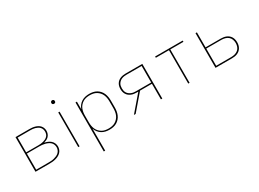

<svg xmlns="http://www.w3.org/2000/svg" viewBox="-34 -1488 3369 2494"><g transform="rotate(-30 1650.0 -241.0)"><path d="M99 0V-520H306Q327 -520 348 -518Q369 -516 389.5 -510Q410 -504 428.5 -494Q447 -484 461 -468Q475 -452 482 -432Q489 -412 489 -391Q489 -369 481.5 -348Q474 -327 459.5 -311.5Q445 -296 425.5 -286.5Q406 -277 385 -271Q410 -266 434 -256Q458 -246 477 -229.5Q496 -213 506.5 -189Q517 -165 517 -140Q517 -116 508.5 -93.5Q500 -71 483 -54Q466 -37 444.5 -26.5Q423 -16 400 -10Q377 -4 353.5 -2Q330 0 306 0ZM120 -279H306Q325 -279 343 -281Q361 -283 379 -288Q397 -293 413.5 -301.5Q430 -310 443 -323Q456 -336 462 -354Q468 -372 468 -390Q468 -409 462 -426.5Q456 -444 443 -457.5Q430 -471 413.5 -479.5Q397 -488 379 -493Q361 -498 343 -499.5Q325 -501 306 -501H120ZM306 -19Q327 -19 348 -20.5Q369 -22 389.5 -27.5Q410 -33 429.5 -41.5Q449 -50 464.5 -64.5Q480 -79 488 -99Q496 -119 496 -140Q496 -161 488 -181Q480 -201 464.5 -215Q449 -229 429.5 -238Q410 -247 389.5 -252Q369 -257 348 -259Q327 -261 306 -261H120V-19Z M740 0V-520H760V0ZM750 -644Q745 -644 739.5 -645.5Q734 -647 730.5 -650.5Q727 -654 725 -659.5Q723 -665 723 -670Q723 -675 725 -680.5Q727 -686 730.5 -689.5Q734 -693 739.5 -695Q745 -697 750 -697Q755 -697 760.5 -695Q766 -693 769.5 -689.5Q773 -686 774.5 -680.5Q776 -675 776 -670Q776 -665 774.5 -659.5Q773 -654 769.5 -650.5Q766 -647 760.5 -645.5Q755 -644 750 -644Z M999 215V-520H1020V-406Q1030 -435 1048.5 -459Q1067 -483 1092.5 -499Q1118 -515 1147.5 -521.5Q1177 -528 1207 -528Q1235 -528 1263 -522.5Q1291 -517 1315.5 -503Q1340 -489 1359 -467.5Q1378 -446 1389 -420Q1400 -394 1404.5 -366Q1409 -338 1409 -310V-210Q1409 -182 1404.5 -154Q1400 -126 1389 -100Q1378 -74 1359 -52.5Q1340 -31 1315.5 -17Q1291 -3 1263 2.5Q1235 8 1207 8Q1177 8 1147.5 1.5Q1118 -5 1092.5 -21Q1067 -37 1048.5 -61Q1030 -85 1020 -114V215ZM1204 -11Q1230 -11 1255.5 -16Q1281 -21 1303 -34Q1325 -47 1342.5 -66.5Q1360 -86 1370 -109.5Q1380 -133 1384 -158.5Q1388 -184 1388 -210V-310Q1388 -336 1384 -361.5Q1380 -387 1370 -410.5Q1360 -434 1342.5 -453.5Q1325 -473 1303 -486Q1281 -499 1255.5 -504Q1230 -509 1204 -509Q1178 -509 1152.5 -504Q1127 -499 1105 -486Q1083 -473 1065.5 -453.5Q1048 -434 1038 -410.5Q1028 -387 1024 -361.5Q1020 -336 1020 -310V-210Q1020 -184 1024 -158.5Q1028 -133 1038 -109.5Q1048 -86 1065.5 -66.5Q1083 -47 1105 -34Q1127 -21 1152.5 -16Q1178 -11 1204 -11Z M1601 0H1575L1776 -234H1751Q1731 -234 1711 -237Q1691 -240 1672 -248Q1653 -256 1637 -269Q1621 -282 1610.5 -299.5Q1600 -317 1595.5 -337Q1591 -357 1591 -377Q1591 -398 1595.5 -418Q1600 -438 1610.5 -455.5Q1621 -473 1637 -486Q1653 -499 1672 -506.5Q1691 -514 1711 -517Q1731 -520 1751 -520H2001V0H1980V-234H1802ZM1980 -253V-501H1751Q1734 -501 1716.5 -498.5Q1699 -496 1682.5 -489.5Q1666 -483 1652 -471.5Q1638 -460 1628.5 -445Q1619 -430 1615.5 -412.5Q1612 -395 1612 -377Q1612 -360 1615.5 -342Q1619 -324 1628.5 -309Q1638 -294 1652 -283Q1666 -272 1682.5 -265Q1699 -258 1716.5 -255.5Q1734 -253 1751 -253Z M2390 0V-501H2193V-520H2607V-501H2410V0Z M2799 0V-520H2820V-295H3046Q3067 -295 3087.5 -292Q3108 -289 3127.5 -281Q3147 -273 3163 -259.5Q3179 -246 3189.5 -228Q3200 -210 3204.5 -189.5Q3209 -169 3209 -148Q3209 -127 3204.5 -106.5Q3200 -86 3189.5 -68Q3179 -50 3163 -36Q3147 -22 3127.5 -14Q3108 -6 3087.5 -3Q3067 0 3046 0ZM2820 -19H3046Q3073 -19 3100 -26Q3127 -33 3148 -50.5Q3169 -68 3178.5 -94Q3188 -120 3188 -148Q3188 -175 3178.5 -201.5Q3169 -228 3148 -245.5Q3127 -263 3100 -270Q3073 -277 3046 -277H2820Z"/></g></svg>

Font: Iosevka Aile Thin
Style: Regular
Weight: 100
Designer: Belleve Invis
Foundry: Belleve Invis
Version: Version 31.1.0; ttfautohint (v1.8.4)